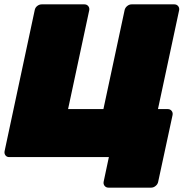

<svg xmlns="http://www.w3.org/2000/svg" viewBox="-24 -720 858 880"><path d="M473 140Q462 140 455.5 132Q449 124 451 113L475 0H18Q7 0 1 -8Q-5 -16 -3 -27L135 -673Q137 -685 146.5 -692.5Q156 -700 167 -700H363Q374 -700 380.5 -692Q387 -684 385 -673L288 -220H450L547 -673Q549 -684 558.5 -692Q568 -700 579 -700H775Q786 -700 792.5 -692Q799 -684 797 -673L700 -220H745Q756 -220 762.5 -212Q769 -204 767 -193L701 113Q699 124 689.5 132Q680 140 669 140Z"/></svg>

Font: Rubik Light Black
Style: Italic
Weight: 900
Italic angle: -12°
Version: Version 2.104